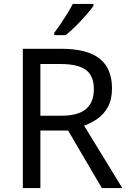

<svg xmlns="http://www.w3.org/2000/svg" viewBox="-20 -964 662 984"><path d="M294 -714Q427 -714 490.5 -663.5Q554 -613 554 -511Q554 -454 533 -416Q512 -378 479.5 -355.5Q447 -333 411 -320L607 0H502L329 -295H187V0H97V-714ZM289 -636H187V-371H294Q381 -371 421 -405.5Q461 -440 461 -507Q461 -577 419 -606.5Q377 -636 289 -636ZM459 -934Q447 -916 422 -887.5Q397 -859 368.5 -830.5Q340 -802 316 -784H258V-796Q273 -815 290.5 -841Q308 -867 325 -894.5Q342 -922 353 -944H459Z"/></svg>

Font: Noto Sans Manichaean
Style: Regular
Weight: 400
Designer: Monotype Design Team
Foundry: Monotype Imaging Inc.
Version: Version 2.005; ttfautohint (v1.8.4.7-5d5b)